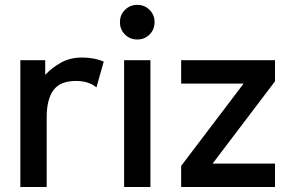

<svg xmlns="http://www.w3.org/2000/svg" viewBox="-20 -749 1183 769"><path d="M366.2 -398.9Q335.4 -424.8 284.2 -424.8Q221.7 -424.8 194.3 -388.2Q167 -351.6 167 -279.3V0H61.5V-507.8H161.1V-449.2Q188.5 -478.5 224.9 -498.5Q261.2 -518.6 309.1 -518.6Q356.9 -518.6 395.5 -502.4Z M477.1 0V-507.8H582.5V0ZM460.4 -660.2Q460.4 -689.5 480.5 -709.5Q500.5 -729.5 529.8 -729.5Q559.1 -729.5 579.1 -709.5Q599.1 -689.5 599.1 -660.2Q599.1 -630.9 579.1 -610.8Q559.1 -590.8 529.8 -590.8Q500.5 -590.8 480.5 -610.8Q460.4 -630.9 460.4 -660.2Z M831.5 -93.8H1081.5V0H705.6V-84.5L955.6 -414.1H705.6V-507.8H1081.5V-423.3Z"/></svg>

Font: Giphurs Medium
Style: Regular
Weight: 500
Version: Version 0.920; ttfautohint (v1.8.4.7-5d5b)